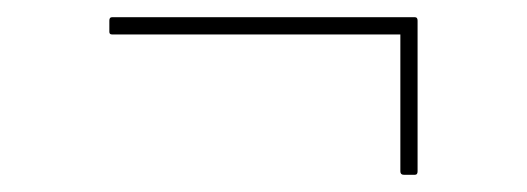

<svg xmlns="http://www.w3.org/2000/svg" viewBox="-20 -331 612 223"><path d="M449 -128Q445 -128 445 -132V-291H110Q107 -291 107 -294V-307Q107 -311 110 -311H462Q465 -311 465 -307V-132Q465 -128 462 -128Z"/></svg>

Font: Sofia Sans Semi Condensed Thin
Style: Regular
Weight: 250
Version: Version 4.100